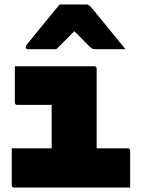

<svg xmlns="http://www.w3.org/2000/svg" viewBox="-20 -846 640 866"><path d="M33 -177H213V-373H58Q47 -373 47 -384V-547H405Q416 -547 416 -536V-177H556Q567 -177 567 -166V0H44Q33 0 33 -11ZM249 -826H369Q377 -826 382 -822Q387 -818 399 -804Q406 -795 423 -774.5Q440 -754 462 -727Q484 -700 506 -673Q528 -646 546 -624H414Q403 -624 397.5 -626Q392 -628 385 -635Q377 -643 360.5 -659.5Q344 -676 316 -705H315Q287 -677 268.5 -658Q250 -639 234 -624H107Q96 -624 96 -633Q96 -638 99 -642Q102 -646 114 -661Q125 -675 143.5 -697.5Q162 -720 182.5 -745Q203 -770 221 -792Q239 -814 249 -826Z"/></svg>

Font: Recursive Mn Lnr St Blk
Style: Regular
Weight: 900
Monospace: yes
Version: Version 1.079;hotconv 1.0.112;makeotfexe 2.5.65598; ttfautoh